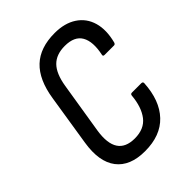

<svg xmlns="http://www.w3.org/2000/svg" viewBox="-195 -764 873 873"><g transform="rotate(-45 241.5 -327.5)"><path d="M222 8Q126 8 82.5 -49Q39 -106 56 -213L95 -460Q111 -563 164 -613Q217 -663 311 -663Q375 -663 417.5 -635Q460 -607 474.5 -557Q489 -507 472 -441Q469 -432 462 -432H401Q391 -432 393 -441Q408 -512 386 -550.5Q364 -589 302 -589Q247 -589 216.5 -558Q186 -527 175 -459L135 -211Q113 -66 230 -66Q291 -66 321.5 -105.5Q352 -145 358 -214Q359 -223 368 -223H428Q438 -223 438 -214Q432 -108 377 -50Q322 8 222 8Z"/></g></svg>

Font: Sofia Sans Condensed Medium
Style: Italic
Weight: 500
Italic angle: -9°
Designer: Botio Nikoltchev, Ani Petrova
Foundry: lettersoup
Version: Version 4.101; ttfautohint (v1.8.4.7-5d5b)